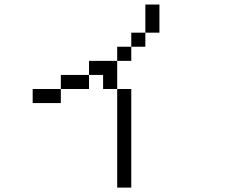

<svg xmlns="http://www.w3.org/2000/svg" viewBox="-20 -770 1040 852"><path d="M500 -375V62.5H562.5V-375ZM250 -375H125V-312.5H250ZM250 -375H375V-437.5H250ZM500 -375Q500 -375 500 -500H375V-437.5H437.5V-375ZM500 -500H562.5V-562.5H500ZM562.5 -562.5H625V-625H562.5ZM625 -625H687.5Q687.5 -625 687.5 -750H625Q625 -750 625 -625Z"/></svg>

Font: Unifont
Style: Regular
Weight: 500
Version: Version 15.1.04